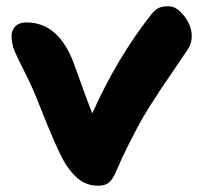

<svg xmlns="http://www.w3.org/2000/svg" viewBox="-20 -566 662 616"><path d="M295.9 29.8Q263.2 29.8 238.8 13.4Q214.4 -2.9 190.9 -39.1Q164.6 -80.1 104 -234.9Q84.5 -285.2 60.8 -331.5Q37.1 -377.9 27.1 -401.6Q17.1 -425.3 17.1 -450.2Q17.1 -469.2 29.5 -481.7Q42 -494.1 64.9 -494.1Q168 -494.1 216.8 -362.8Q256.3 -252 275.9 -202.1Q356 -380.9 464.8 -519Q478 -535.6 489.7 -540.8Q501.5 -545.9 521 -545.9Q546.4 -545.9 570.8 -514.9Q595.2 -483.9 595.2 -449.2Q595.2 -428.2 583 -408.2Q568.4 -386.2 538.6 -342.8Q508.8 -299.3 496.3 -280.5Q483.9 -261.7 460.9 -225.6Q438 -189.5 423.8 -162.8Q409.7 -136.2 390.4 -97.9Q371.1 -59.6 353 -17.1Q342.3 8.8 329.8 19.3Q317.4 29.8 295.9 29.8Z"/></svg>

Font: Shantell Sans Irregular Bouncy
Style: Bold
Weight: 700
Designer: Stephen Nixon, Anya Danilova, Shantell Martin
Foundry: Arrow Type
Version: Version 1.006;[9816181b4]